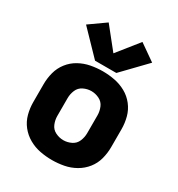

<svg xmlns="http://www.w3.org/2000/svg" viewBox="-185 -898 947 1024"><g transform="rotate(30 288.0 -385.5)"><path d="M288 8Q325 8 361.5 1Q398 -6 430.5 -24.5Q463 -43 486 -72Q509 -101 518.5 -137Q528 -173 528 -210V-320Q528 -357 518.5 -393Q509 -429 486 -458.5Q463 -488 430.5 -506Q398 -524 361.5 -531Q325 -538 288 -538Q251 -538 214.5 -531Q178 -524 145.5 -506Q113 -488 90 -458.5Q67 -429 57.5 -393Q48 -357 48 -320V-210Q48 -173 57.5 -137Q67 -101 90 -72Q113 -43 145.5 -24.5Q178 -6 214.5 1Q251 8 288 8ZM288 -114Q263 -114 239.5 -125.5Q216 -137 206 -161Q196 -185 196 -210V-320Q196 -345 206 -369Q216 -393 239.5 -404.5Q263 -416 288 -416Q313 -416 336.5 -404.5Q360 -393 370 -369Q380 -345 380 -320V-210Q380 -185 370 -161Q360 -137 336.5 -125.5Q313 -114 288 -114ZM223 -566H354L492 -709L392 -779L288 -649L184 -779L85 -709Z"/></g></svg>

Font: Iosevka Sparkle Heavy
Style: Regular
Weight: 900
Designer: Belleve Invis
Foundry: Belleve Invis
Version: Version 4.5.0; ttfautohint (v1.8.3)